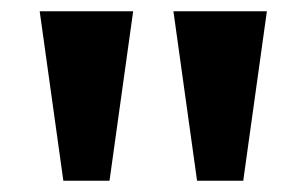

<svg xmlns="http://www.w3.org/2000/svg" viewBox="-20 -743 544 341"><path d="M454 -723 412 -422H330L288 -723ZM216.5 -723 174.5 -422H92.5L50.5 -723Z"/></svg>

Font: Public Sans ExtraBold
Style: Regular
Weight: 800
Designer: The Public Sans Project Authors: Dan O. Williams and USWDS (Libre Franklin designed by Pablo Impallari and Rodrigo Fuenz
Version: Version 1.007